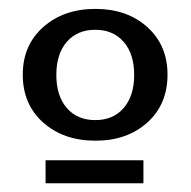

<svg xmlns="http://www.w3.org/2000/svg" viewBox="-20 -675 433 436"><path d="M196.8 -355.5Q124.5 -355.5 78.1 -396.7Q31.7 -438 31.7 -505.4Q31.7 -572.3 78.1 -613.5Q124.5 -654.8 196.8 -654.8Q268.6 -654.8 314.5 -613.5Q360.4 -572.3 360.4 -505.4Q360.4 -438 314.5 -396.7Q268.6 -355.5 196.8 -355.5ZM196.3 -402.3Q237.3 -402.3 261 -429.9Q284.7 -457.5 284.7 -504.9Q284.7 -552.7 260.7 -580.1Q236.8 -607.4 196.3 -607.4Q155.8 -607.4 131.8 -580.1Q107.9 -552.7 107.9 -504.9Q107.9 -457.5 131.6 -429.9Q155.3 -402.3 196.3 -402.3ZM83.5 -258.8V-311H305.7V-258.8Z"/></svg>

Font: Sancreek
Style: Regular
Weight: 400
Designer: Vernon Adams
Foundry: Vernon Adams
Version: Version 1.100; ttfautohint (v1.8.4.7-5d5b)